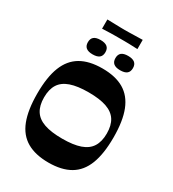

<svg xmlns="http://www.w3.org/2000/svg" viewBox="-238 -1140 1154 1280"><g transform="rotate(30 339.5 -499.5)"><path d="M340 12Q239 12 173.5 -26Q108 -64 77 -144Q46 -224 46 -350Q46 -477 77.5 -556.5Q109 -636 174 -674Q239 -712 340 -712Q441 -712 505.5 -674Q570 -636 601.5 -556.5Q633 -477 633 -350Q633 -224 602 -144Q571 -64 506 -26Q441 12 340 12ZM340 -172Q425 -172 478 -190.5Q531 -209 556 -248.5Q581 -288 581 -350Q581 -413 556 -452Q531 -491 478 -509.5Q425 -528 340 -528Q255 -528 201.5 -509.5Q148 -491 123 -452Q98 -413 98 -350Q98 -288 123 -248.5Q148 -209 201.5 -190.5Q255 -172 340 -172ZM234 -760Q167 -760 167 -815Q167 -843 183.5 -856.5Q200 -870 234 -870Q268 -870 285 -856.5Q302 -843 302 -815Q302 -787 285.5 -773.5Q269 -760 234 -760ZM446 -760Q379 -760 379 -815Q379 -843 395.5 -856.5Q412 -870 446 -870Q480 -870 497 -856.5Q514 -843 514 -815Q514 -787 497.5 -773.5Q481 -760 446 -760ZM204 -940V-1011Q246 -1010 268.5 -1009.5Q291 -1009 306 -1008.5Q321 -1008 339 -1008Q358 -1008 373 -1008.5Q388 -1009 411 -1009.5Q434 -1010 476 -1011V-940Q434 -942 411 -942.5Q388 -943 373 -943Q358 -943 339 -943Q321 -943 306 -943Q291 -943 268.5 -942.5Q246 -942 204 -940Z"/></g></svg>

Font: Ojuju
Style: Bold
Weight: 700
Designer: Chisaokwu Joboson, Mirko Velimirovic
Foundry: Udi Foundry
Version: Version 1.000